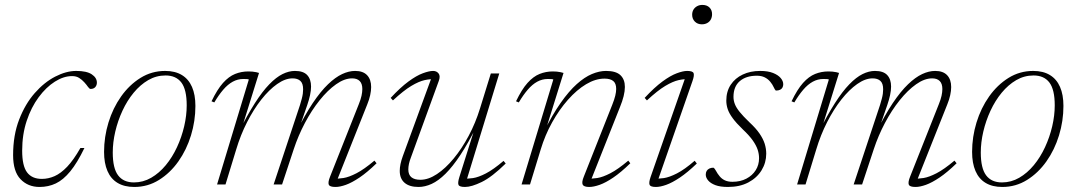

<svg xmlns="http://www.w3.org/2000/svg" viewBox="-20 -732 4274 762"><path d="M266 -430Q232.5 -430 197.8 -408Q163 -386 133.5 -346.2Q104 -306.5 86 -252.5Q68 -198.5 68 -134Q68 -73.5 87.5 -47.8Q107 -22 146 -22Q172 -22 196.8 -33Q221.5 -44 246.8 -70.5Q272 -97 299 -144.5H315Q286.5 -85.5 258.8 -51.8Q231 -18 201.5 -4Q172 10 137 10Q91 10 61.5 -20.8Q32 -51.5 32 -116.5Q32 -195.5 56 -257.5Q80 -319.5 117.8 -362.5Q155.5 -405.5 199.2 -428Q243 -450.5 282.5 -450.5Q324 -450.5 344.2 -437Q364.5 -423.5 364.5 -404Q364.5 -393.5 358 -386.2Q351.5 -379 339.5 -379Q335 -379 329.2 -387.2Q323.5 -395.5 314.5 -405.5Q305.5 -415.5 294 -422.8Q282.5 -430 266 -430Z M635.5 -450.5Q675 -450.5 701.8 -434.2Q728.5 -418 742 -387Q755.5 -356 755.5 -311.5Q755.5 -252 738 -194.8Q720.5 -137.5 688 -91.5Q655.5 -45.5 611 -17.8Q566.5 10 513 10Q473.5 10 446.8 -6Q420 -22 406.5 -53.2Q393 -84.5 393 -129Q393 -188.5 410.5 -245.8Q428 -303 460.5 -349Q493 -395 537.5 -422.8Q582 -450.5 635.5 -450.5ZM511.5 -8Q548 -8 580 -26.5Q612 -45 638 -76.5Q664 -108 682.5 -148Q701 -188 711 -230.8Q721 -273.5 721 -314Q721 -376.5 699.8 -404.5Q678.5 -432.5 637 -432.5Q600 -432.5 568.2 -414Q536.5 -395.5 510.5 -364Q484.5 -332.5 466 -292.5Q447.5 -252.5 437.5 -209.8Q427.5 -167 427.5 -126.5Q427.5 -64 448.8 -36Q470 -8 511.5 -8Z M1315.5 -11 1304.5 -23.5Q1321.5 -22 1343.2 -25.5Q1365 -29 1395 -44.5Q1425 -60 1466 -94.5L1474.5 -84Q1437.5 -48 1407 -27.5Q1376.5 -7 1352.8 1.5Q1329 10 1311.5 10Q1288.5 10 1284.8 0.8Q1281 -8.5 1290 -31L1404 -318.5Q1411.5 -337 1414.8 -352Q1418 -367 1418 -378.5Q1418 -400 1407.5 -410.5Q1397 -421 1377.5 -421Q1347 -421 1313.8 -397.5Q1280.5 -374 1248.5 -334Q1216.5 -294 1190 -243.8Q1163.5 -193.5 1146 -140.5L1099.5 0H1066L1170.5 -315Q1174.5 -328.5 1177.5 -339.5Q1180.5 -350.5 1181.8 -360.2Q1183 -370 1183 -377.5Q1183 -401 1172 -411Q1161 -421 1141 -421Q1112 -421 1080 -398.5Q1048 -376 1017.2 -337Q986.5 -298 960.5 -247Q934.5 -196 917.5 -139L875 0H841.5L967.5 -416.5Q964.5 -418 959 -418.2Q953.5 -418.5 945 -418.5Q923.5 -418.5 903.8 -407.8Q884 -397 866 -376Q848 -355 830.5 -325.5L819.5 -330Q842 -377 865 -402.8Q888 -428.5 913 -438.5Q938 -448.5 965.5 -448.5Q973.5 -448.5 981.8 -447.8Q990 -447 997 -445.5Q1004 -444 1008 -442.5L934.5 -207H927Q961.5 -275.5 991.5 -322.5Q1021.5 -369.5 1048.8 -397.5Q1076 -425.5 1101.2 -438Q1126.5 -450.5 1150.5 -450.5Q1184 -450.5 1199.2 -434Q1214.5 -417.5 1214.5 -388.5Q1214.5 -373 1210.5 -354.5Q1206.5 -336 1199.5 -315.5L1162 -207H1155.5Q1190 -276 1221.2 -322.8Q1252.5 -369.5 1281.8 -397.5Q1311 -425.5 1337.8 -438Q1364.5 -450.5 1389.5 -450.5Q1421 -450.5 1437 -433.5Q1453 -416.5 1453 -386.5Q1453 -372 1449.2 -354.5Q1445.5 -337 1437.5 -317.5Z M1803 -29 1867.5 -233.5H1873Q1838.5 -164.5 1807.5 -117.5Q1776.5 -70.5 1748.2 -42.5Q1720 -14.5 1693.2 -2.2Q1666.5 10 1641 10Q1605 10 1585.8 -6.5Q1566.5 -23 1566.5 -54Q1566.5 -66.5 1569.5 -81Q1572.5 -95.5 1578.5 -112L1694.5 -429L1706 -417.5Q1688 -419 1665.2 -414Q1642.5 -409 1612 -390.8Q1581.5 -372.5 1539.5 -333.5L1530.5 -343.5Q1569 -385 1601 -408.5Q1633 -432 1658 -441.2Q1683 -450.5 1699 -450.5Q1713 -450.5 1720.8 -440.2Q1728.5 -430 1721.5 -411L1611 -107.5Q1605.5 -93.5 1603 -81.5Q1600.5 -69.5 1600.5 -59.5Q1600.5 -38.5 1612.8 -28.5Q1625 -18.5 1648.5 -18.5Q1680 -18.5 1714 -41Q1748 -63.5 1780.5 -102.8Q1813 -142 1840.2 -193.2Q1867.5 -244.5 1885 -301.5L1928 -440.5H1961.5L1830 -11L1818.5 -23.5Q1835.5 -22 1857.2 -25.2Q1879 -28.5 1908.5 -43.8Q1938 -59 1978.5 -93.5L1987 -83Q1932.5 -29.5 1892 -9.8Q1851.5 10 1825.5 10Q1803.5 10 1799.8 1.8Q1796 -6.5 1803 -29Z M2039 -325.5 2028 -330Q2050.5 -377 2073.5 -402.8Q2096.5 -428.5 2121.5 -438.5Q2146.5 -448.5 2174 -448.5Q2182 -448.5 2190 -447.8Q2198 -447 2205 -445.5Q2212 -444 2216.5 -442.5L2143 -207H2137.5Q2172 -276.5 2205 -323.5Q2238 -370.5 2269 -398.2Q2300 -426 2329.2 -438.2Q2358.5 -450.5 2385 -450.5Q2424.5 -450.5 2442.2 -433.8Q2460 -417 2460 -387Q2460 -370.5 2455 -350.2Q2450 -330 2440.5 -307L2323 -11L2311.5 -23.5Q2328.5 -22 2350.5 -25.5Q2372.5 -29 2402.5 -44.5Q2432.5 -60 2473.5 -94.5L2481.5 -84Q2444.5 -48 2414.2 -27.5Q2384 -7 2360 1.5Q2336 10 2318.5 10Q2297 10 2292.5 0.5Q2288 -9 2297 -31L2410 -316.5Q2418 -336.5 2421.8 -352Q2425.5 -367.5 2425.5 -379Q2425.5 -401 2413.8 -410.5Q2402 -420 2379 -420Q2343.5 -420 2306.2 -397.8Q2269 -375.5 2234.2 -336.2Q2199.5 -297 2171.2 -246.2Q2143 -195.5 2126 -139L2083.5 0H2050L2176 -416.5Q2173 -418 2167.5 -418.2Q2162 -418.5 2153.5 -418.5Q2132 -418.5 2112.2 -407.8Q2092.5 -397 2074.5 -376Q2056.5 -355 2039 -325.5Z M2562 -29.5 2701.5 -429 2714 -417.5Q2696 -419 2673.2 -414Q2650.5 -409 2620 -390.8Q2589.5 -372.5 2547.5 -333.5L2538.5 -343.5Q2577 -385 2609 -408.5Q2641 -432 2666 -441.2Q2691 -450.5 2707 -450.5Q2729.5 -450.5 2732.8 -441.5Q2736 -432.5 2728.5 -411L2589 -10.5L2576 -23.5Q2593 -22 2614.8 -25.2Q2636.5 -28.5 2666.5 -43.8Q2696.5 -59 2737 -94L2745.5 -83Q2708.5 -47.5 2678.2 -27.2Q2648 -7 2624.2 1.5Q2600.5 10 2583 10Q2561.5 10 2558 1.2Q2554.5 -7.5 2562 -29.5ZM2727 -673.5Q2727 -685 2732.2 -693.8Q2737.5 -702.5 2746.8 -707.5Q2756 -712.5 2767.5 -712.5Q2785.5 -712.5 2795.8 -702.2Q2806 -692 2806 -676Q2806 -664 2801.2 -655Q2796.5 -646 2787.2 -640.8Q2778 -635.5 2765.5 -635.5Q2748.5 -635.5 2737.8 -646.2Q2727 -657 2727 -673.5Z M2811.5 -66.5Q2817 -63 2822 -53.2Q2827 -43.5 2836 -32.5Q2844.5 -22 2857 -16.2Q2869.5 -10.5 2887 -10.5Q2918.5 -10.5 2942.2 -23Q2966 -35.5 2979.2 -56.5Q2992.5 -77.5 2992.5 -104Q2992.5 -121 2987 -137.8Q2981.5 -154.5 2967.8 -174.2Q2954 -194 2928 -218.5Q2902 -243.5 2887.8 -263Q2873.5 -282.5 2868 -299.2Q2862.5 -316 2862.5 -332.5Q2862.5 -369 2880 -395.5Q2897.5 -422 2927.8 -436.2Q2958 -450.5 2997 -450.5Q3027.5 -450.5 3047.8 -442.5Q3068 -434.5 3078.2 -422.5Q3088.5 -410.5 3088.5 -397.5Q3088.5 -390.5 3085.5 -384.8Q3082.5 -379 3076 -375.8Q3069.5 -372.5 3059 -372.5Q3055 -376 3050.5 -386.2Q3046 -396.5 3037 -407.5Q3028 -418.5 3015 -425Q3002 -431.5 2983.5 -431.5Q2941 -431.5 2916 -410Q2891 -388.5 2891 -347.5Q2891 -333 2896.5 -318.8Q2902 -304.5 2915.8 -287.5Q2929.5 -270.5 2954.5 -246.5Q2979.5 -223.5 2994 -202.5Q3008.5 -181.5 3014.8 -161.8Q3021 -142 3021 -122Q3021 -86.5 3002.5 -56.2Q2984 -26 2950 -8Q2916 10 2869 10Q2838.5 10 2819.2 2.8Q2800 -4.5 2790.5 -15.8Q2781 -27 2781 -39Q2781 -47.5 2784.5 -53.5Q2788 -59.5 2795 -63Q2802 -66.5 2811.5 -66.5Z M3617.5 -11 3606.5 -23.5Q3623.5 -22 3645.2 -25.5Q3667 -29 3697 -44.5Q3727 -60 3768 -94.5L3776.5 -84Q3739.5 -48 3709 -27.5Q3678.5 -7 3654.8 1.5Q3631 10 3613.5 10Q3590.5 10 3586.8 0.8Q3583 -8.5 3592 -31L3706 -318.5Q3713.5 -337 3716.8 -352Q3720 -367 3720 -378.5Q3720 -400 3709.5 -410.5Q3699 -421 3679.5 -421Q3649 -421 3615.8 -397.5Q3582.5 -374 3550.5 -334Q3518.5 -294 3492 -243.8Q3465.5 -193.5 3448 -140.5L3401.5 0H3368L3472.5 -315Q3476.5 -328.5 3479.5 -339.5Q3482.5 -350.5 3483.8 -360.2Q3485 -370 3485 -377.5Q3485 -401 3474 -411Q3463 -421 3443 -421Q3414 -421 3382 -398.5Q3350 -376 3319.2 -337Q3288.5 -298 3262.5 -247Q3236.5 -196 3219.5 -139L3177 0H3143.5L3269.5 -416.5Q3266.5 -418 3261 -418.2Q3255.5 -418.5 3247 -418.5Q3225.5 -418.5 3205.8 -407.8Q3186 -397 3168 -376Q3150 -355 3132.5 -325.5L3121.5 -330Q3144 -377 3167 -402.8Q3190 -428.5 3215 -438.5Q3240 -448.5 3267.5 -448.5Q3275.5 -448.5 3283.8 -447.8Q3292 -447 3299 -445.5Q3306 -444 3310 -442.5L3236.5 -207H3229Q3263.5 -275.5 3293.5 -322.5Q3323.5 -369.5 3350.8 -397.5Q3378 -425.5 3403.2 -438Q3428.5 -450.5 3452.5 -450.5Q3486 -450.5 3501.2 -434Q3516.5 -417.5 3516.5 -388.5Q3516.5 -373 3512.5 -354.5Q3508.5 -336 3501.5 -315.5L3464 -207H3457.5Q3492 -276 3523.2 -322.8Q3554.5 -369.5 3583.8 -397.5Q3613 -425.5 3639.8 -438Q3666.5 -450.5 3691.5 -450.5Q3723 -450.5 3739 -433.5Q3755 -416.5 3755 -386.5Q3755 -372 3751.2 -354.5Q3747.5 -337 3739.5 -317.5Z M4080.5 -450.5Q4120 -450.5 4146.8 -434.2Q4173.5 -418 4187 -387Q4200.5 -356 4200.5 -311.5Q4200.5 -252 4183 -194.8Q4165.5 -137.5 4133 -91.5Q4100.5 -45.5 4056 -17.8Q4011.5 10 3958 10Q3918.5 10 3891.8 -6Q3865 -22 3851.5 -53.2Q3838 -84.5 3838 -129Q3838 -188.5 3855.5 -245.8Q3873 -303 3905.5 -349Q3938 -395 3982.5 -422.8Q4027 -450.5 4080.5 -450.5ZM3956.5 -8Q3993 -8 4025 -26.5Q4057 -45 4083 -76.5Q4109 -108 4127.5 -148Q4146 -188 4156 -230.8Q4166 -273.5 4166 -314Q4166 -376.5 4144.8 -404.5Q4123.5 -432.5 4082 -432.5Q4045 -432.5 4013.2 -414Q3981.5 -395.5 3955.5 -364Q3929.5 -332.5 3911 -292.5Q3892.5 -252.5 3882.5 -209.8Q3872.5 -167 3872.5 -126.5Q3872.5 -64 3893.8 -36Q3915 -8 3956.5 -8Z"/></svg>

Font: Newsreader 16pt 16pt ExtraLight
Style: Italic
Weight: 250
Italic angle: -17°
Version: Version 1.003